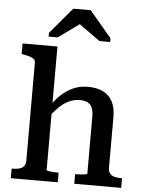

<svg xmlns="http://www.w3.org/2000/svg" viewBox="-63 -1027 811 1076"><g transform="rotate(5 342.5 -488.5)"><path d="M235 -758V-63Q235 -60 246 -58Q257 -56 272 -55Q287 -54 299 -54H303V0H39V-54H42Q65 -54 82 -58.5Q99 -63 108 -75Q117 -87 117 -108V-655Q117 -669 109.5 -676Q102 -683 87 -688Q72 -693 49 -697L39 -699V-758ZM660 0H396V-54H399Q412 -54 427 -55Q442 -56 453 -58Q464 -60 464 -63V-384Q464 -413 456.5 -432Q449 -451 432 -460.5Q415 -470 386 -470Q356 -470 327 -457Q298 -444 270.5 -417.5Q243 -391 215 -351L216 -413Q243 -456 275 -486Q307 -516 344.5 -532Q382 -548 425 -548Q475 -548 510 -531Q545 -514 563.5 -479.5Q582 -445 582 -393V-108Q582 -87 591 -75Q600 -63 617 -58.5Q634 -54 657 -54H660ZM403 -977H305L181 -830V-809H232L384 -919L316 -917L467 -809H527V-830Z"/></g></svg>

Font: Roboto Serif 20pt Medium
Style: Regular
Weight: 500
Version: Version 1.008